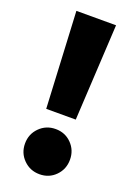

<svg xmlns="http://www.w3.org/2000/svg" viewBox="-143 -786 602 855"><g transform="rotate(20 158.5 -358.0)"><path d="M65 -728H253L228 -272H88ZM159 12Q114 12 83 -19Q52 -50 52 -95Q52 -140 83 -171Q114 -202 159 -202Q204 -202 234.5 -171Q265 -140 265 -95Q265 -50 234.5 -19Q204 12 159 12Z"/></g></svg>

Font: Murecho Thin ExtraBold
Style: Regular
Weight: 800
Version: Version 1.010